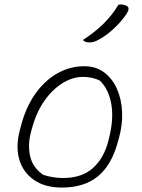

<svg xmlns="http://www.w3.org/2000/svg" viewBox="-20 -834 640 864"><path d="M359 -536Q412 -536 449 -508Q486 -480 506.5 -433.5Q527 -387 529.5 -329.5Q532 -272 515 -212L510 -194Q482 -91 420.5 -40.5Q359 10 258 10Q183 10 134 -23.5Q85 -57 67.5 -114Q50 -171 68 -243L72 -259Q94 -347 136.5 -408.5Q179 -470 236.5 -503Q294 -536 359 -536ZM353 -488Q306 -488 260 -459Q214 -430 178.5 -378.5Q143 -327 124 -257L119 -238Q104 -180 116 -129.5Q128 -79 175 -47Q197 -40 219.5 -36.5Q242 -33 264 -33Q349 -33 399 -78.5Q449 -124 468 -202L472 -218Q492 -300 481 -365Q470 -430 431 -470Q398 -488 353 -488ZM513 -813Q535 -816 551 -807Q567 -798 549 -771Q527 -738 493.5 -706.5Q460 -675 427 -657Q411 -648 401 -645.5Q391 -643 383 -643Q362 -643 353 -654Q411 -692 449 -730.5Q487 -769 513 -813Z"/></svg>

Font: Recursive Sn Csl St Lt
Style: Italic
Weight: 300
Italic angle: -15°
Version: Version 1.079;hotconv 1.0.112;makeotfexe 2.5.65598; ttfautoh